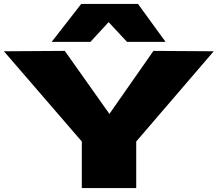

<svg xmlns="http://www.w3.org/2000/svg" viewBox="-25 -961 1112 981"><path d="M393 0V-238L-5 -699L306 -701L534 -379L759 -701L1067 -699L671 -238V0ZM239 -747 390 -941H680L821 -747H624L530 -848L437 -747Z"/></svg>

Font: Georama ExtraExtended ExtraBold
Style: Regular
Weight: 800
Width: 8
Designer: Jean-Baptiste Levee
Foundry: Production Type
Version: Version 1.000